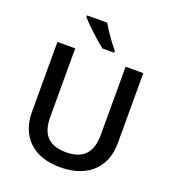

<svg xmlns="http://www.w3.org/2000/svg" viewBox="-164 -1055 1070 1189"><g transform="rotate(20 371.0 -460.5)"><path d="M653.8 -713.9V-252Q653.8 -172.9 619.9 -113.5Q585.9 -54.2 521.7 -22.2Q457.5 9.8 368.2 9.8Q235.4 9.8 161.6 -60.5Q87.9 -130.9 87.9 -253.9V-713.9H205.1V-262.2Q205.1 -173.8 246.1 -131.8Q287.1 -89.8 372.1 -89.8Q537.1 -89.8 537.1 -263.2V-713.9ZM363.8 -771Q330.1 -796.4 278.6 -844.5Q227.1 -892.6 203.6 -920.9V-931.2H336.9Q355.5 -897 387.5 -852.5Q419.4 -808.1 440.9 -783.2V-771Z"/></g></svg>

Font: CAA NEO Sans SemiBold
Style: Regular
Weight: 600
Version: Version 1.10